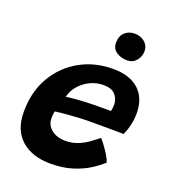

<svg xmlns="http://www.w3.org/2000/svg" viewBox="-133 -827 823 926"><g transform="rotate(20 278.0 -364.0)"><path d="M485 -97.5Q462.5 -76 427.2 -53.5Q392 -31 343.2 -15.5Q294.5 0 231 0Q137 0 81.2 -49.2Q25.5 -98.5 25.5 -192Q25.5 -294.5 70.2 -371.2Q115 -448 191 -490.5Q267 -533 361 -533Q447.5 -533 493.8 -489.8Q540 -446.5 540 -370Q540 -310.5 514.5 -255Q508.5 -255 485 -255.5Q461.5 -256 431.2 -256Q401 -256 372.5 -256Q344 -256 328.5 -256Q284 -255 236.8 -251.2Q189.5 -247.5 166 -244Q161.5 -230 161.5 -209Q161.5 -172.5 189.5 -150.2Q217.5 -128 261 -128Q298 -128 327.8 -140.8Q357.5 -153.5 380.2 -170.5Q403 -187.5 419.5 -200.5Q423 -197 437 -178.8Q451 -160.5 465.5 -137.8Q480 -115 485 -97.5ZM191 -328.5Q210 -331.5 249 -334.5Q288 -337.5 336.5 -338.5Q364.5 -338.5 389.2 -338.5Q414 -338.5 419.5 -338.5Q421.5 -346 422.5 -355.2Q423.5 -364.5 423.5 -373.5Q423 -401.5 404.2 -422.8Q385.5 -444 344 -444Q308 -444 275.8 -428.5Q243.5 -413 221 -386.8Q198.5 -360.5 191 -328.5ZM400 -728.5Q431.5 -728.5 452.2 -710.5Q473 -692.5 473 -665.5Q473 -636.5 455 -615.5Q437 -594.5 408.5 -594.5Q376 -594.5 352.8 -610.5Q329.5 -626.5 329.5 -655.5Q329.5 -691.5 349.8 -710Q370 -728.5 400 -728.5Z"/></g></svg>

Font: Grandstander SemiBold
Style: Italic
Weight: 600
Italic angle: -15°
Designer: Tyler Finck
Foundry: Etcetera Type Co
Version: Version 1.200; ttfautohint (v1.8.3)